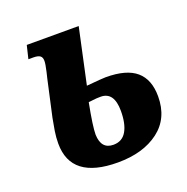

<svg xmlns="http://www.w3.org/2000/svg" viewBox="-103 -633 722 740"><g transform="rotate(-20 257.5 -263.0)"><path d="M67 -137Q67 -162 71 -187.5Q75 -213 80 -238L113 -387L119 -412Q126 -442 126 -455Q126 -470 117.5 -476Q109 -482 90 -482H70L83 -536H296L247 -309Q313 -315 326 -315Q411 -315 451 -280.5Q491 -246 491 -177Q491 -87 427 -38.5Q363 10 259 10Q67 10 67 -137ZM337 -173Q337 -251 282 -251Q264 -251 250.5 -249Q237 -247 232 -247Q214 -154 214 -120Q216 -60 266 -60Q302 -60 319.5 -90Q337 -120 337 -173Z"/></g></svg>

Font: Noto Serif CondExtraBold
Style: Italic
Weight: 800
Width: 3
Italic angle: -12°
Designer: Monotype Design Team
Foundry: Monotype Imaging Inc.
Version: Version 1.001